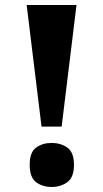

<svg xmlns="http://www.w3.org/2000/svg" viewBox="-20 -734 410 763"><path d="M145 -231 86 -714H284L225 -231ZM185 9Q149 9 123.5 -10Q98 -29 98 -79Q98 -129 123.5 -147.5Q149 -166 185 -166Q221 -166 247.5 -147.5Q274 -129 274 -79Q274 -29 247.5 -10Q221 9 185 9Z"/></svg>

Font: Noto Serif Ethiopic ExtraBold
Style: Regular
Weight: 800
Version: Version 2.102